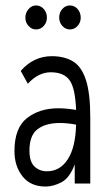

<svg xmlns="http://www.w3.org/2000/svg" viewBox="-20 -673 390 704"><path d="M147 11Q92 11 62.5 -26.5Q33 -64 33 -119Q33 -204 79 -240Q125 -276 194 -276Q222 -276 259 -270Q256 -350 235 -379Q214 -408 166 -408Q121 -408 82 -366L56 -413Q103 -467 170 -467Q216 -467 247.5 -448Q279 -429 295 -380Q311 -331 311 -243V0H254V-70Q235 -20 205 -4.5Q175 11 147 11ZM88 -121Q88 -80 106.5 -62.5Q125 -45 152 -45Q200 -45 228.5 -89Q257 -133 259 -216Q244 -219 228.5 -220.5Q213 -222 199 -222Q148 -222 118 -199.5Q88 -177 88 -121ZM112 -565Q96 -565 84.5 -578Q73 -591 73 -608Q73 -626 84.5 -639.5Q96 -653 112 -653Q129 -653 140.5 -640Q152 -627 152 -608Q152 -591 140.5 -578Q129 -565 112 -565ZM236 -565Q220 -565 208.5 -578Q197 -591 197 -608Q197 -627 208.5 -640Q220 -653 236 -653Q253 -653 264.5 -640Q276 -627 276 -608Q276 -591 264.5 -578Q253 -565 236 -565Z"/></svg>

Font: Inconsolata ExtraCondensed
Style: Regular
Weight: 400
Width: 2
Monospace: yes
Designer: Raph Levien, Cyreal, Brenton Simpson
Foundry: Raph Levien, Cyreal, Google
Version: Version 3.001; ttfautohint (v1.8.2.53-6de2)